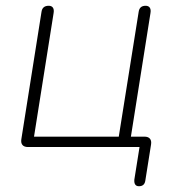

<svg xmlns="http://www.w3.org/2000/svg" viewBox="-20 -510 615 666"><path d="M462 136Q453 136 449 130Q445 124 446 113L464 0H77Q64 0 58 -7Q52 -14 54 -27L124 -469Q127 -490 149 -490Q159 -490 163.5 -483.5Q168 -477 166 -465L98 -36H392L461 -469Q464 -490 485 -490Q495 -490 499.5 -483.5Q504 -477 502 -465L432 -23L415 -36H481Q494 -36 500 -29Q506 -22 504 -9L484 117Q481 136 462 136Z"/></svg>

Font: Nunito Variable Extra Light
Style: Italic
Weight: 200
Italic angle: -9°
Designer: Vernon Adams
Foundry: Vernon Adams
Version: Version 3.602